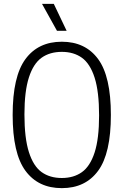

<svg xmlns="http://www.w3.org/2000/svg" viewBox="-20 -965 640 994"><path d="M45.5 -370Q45.5 -569.5 111.8 -659.2Q178 -749 300 -749Q422 -749 488 -659.2Q554 -569.5 554 -370Q554 -170.5 488 -80.8Q422 9 300 9Q178 9 111.8 -80.8Q45.5 -170.5 45.5 -370ZM493 -367.5Q493 -490.5 469.8 -563Q446.5 -635.5 404 -666Q361.5 -696.5 300 -696.5Q238 -696.5 195.5 -666.2Q153 -636 129.8 -564.5Q106.5 -493 106.5 -372.5Q106.5 -249.5 129.8 -177Q153 -104.5 195.5 -74Q238 -43.5 300 -43.5Q361.5 -43.5 404 -73.8Q446.5 -104 469.8 -175.5Q493 -247 493 -367.5ZM275 -805.5 197.5 -945H258.5L325 -805.5Z"/></svg>

Font: Encode Sans Condensed Light
Style: Regular
Weight: 300
Width: 3
Designer: Multiple Designers
Foundry: Impallari Type
Version: Version 2.000